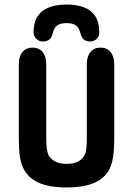

<svg xmlns="http://www.w3.org/2000/svg" viewBox="-20 -816 587 847"><path d="M484 -209V-532Q484 -567 468 -586.5Q452 -606 423 -606Q395 -606 379 -586.5Q363 -567 363 -532V-208Q363 -180 361 -162Q359 -144 354 -134Q345 -114 324.5 -103.5Q304 -93 273 -93Q246 -93 226 -102.5Q206 -112 196 -128Q190 -139 187 -157Q184 -175 184 -208V-532Q184 -567 168 -586.5Q152 -606 123 -606Q95 -606 79 -586.5Q63 -567 63 -532V-209Q63 -160 67 -130Q71 -100 81 -78Q101 -33 148.5 -11Q196 11 273 11Q346 11 391.5 -7.5Q437 -26 460 -64Q473 -88 478.5 -121Q484 -154 484 -209ZM212 -667Q218 -693 232 -703.5Q246 -714 274 -714Q300 -714 314 -704.5Q328 -695 334 -672Q339 -651 349.5 -642Q360 -633 377 -633Q395 -633 406.5 -644.5Q418 -656 418 -673Q418 -718 400 -745Q382 -772 349.5 -784Q317 -796 274 -796Q230 -796 197.5 -784Q165 -772 146.5 -745Q128 -718 128 -673Q128 -657 140 -645Q152 -633 170 -633Q204 -633 212 -667Z"/></svg>

Font: Beiruti
Style: Bold
Weight: 700
Designer: Arlette Boutros
Foundry: Boutros
Version: Version 1.41